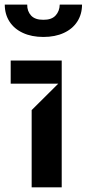

<svg xmlns="http://www.w3.org/2000/svg" viewBox="-29 -806 372 826"><path d="M107.2 0V-332.4L221.6 -446H17V-545.5H236.5V0ZM323.9 -786.2Q323.9 -745 303.6 -713.4Q283.4 -681.8 245.7 -664.4Q208.1 -647 157.7 -647Q107.2 -647 69.6 -664.4Q32 -681.8 11.7 -713.4Q-8.5 -745 -8.5 -786.2H88.1Q87.4 -758.2 104.6 -739.3Q121.8 -720.5 157.7 -720.9Q192.8 -720.5 210 -739.2Q227.3 -757.8 228 -786.2Z"/></svg>

Font: Riot Sans
Style: Regular
Weight: 400
Designer: Rasmus Andersson
Foundry: rsms
Version: Version 3.005